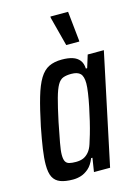

<svg xmlns="http://www.w3.org/2000/svg" viewBox="-111 -778 619 850"><g transform="rotate(-15 198.0 -353.5)"><path d="M117 8Q82 8 59.5 -0.5Q37 -9 26.5 -29Q16 -49 16 -86Q16 -116 22 -157.5Q28 -199 39 -255Q55 -332 70 -383.5Q85 -435 103 -464.5Q121 -494 145.5 -506Q170 -518 205 -518Q234 -518 254 -511.5Q274 -505 285.5 -490.5Q297 -476 298 -452H304L322 -510H396L288 0H214L224 -63H218Q206 -33 188.5 -18Q171 -3 153 2.5Q135 8 117 8ZM149 -64Q169 -64 183 -70Q197 -76 208.5 -89.5Q220 -103 227 -125Q232 -140 239.5 -165.5Q247 -191 254.5 -222.5Q262 -254 268.5 -285.5Q275 -317 279 -344.5Q283 -372 283 -388Q283 -420 270.5 -433Q258 -446 229 -446Q207 -446 192 -440.5Q177 -435 166 -416Q155 -397 144.5 -359Q134 -321 120 -255Q109 -199 102.5 -164.5Q96 -130 96 -110Q96 -90 101.5 -80Q107 -70 119 -67Q131 -64 149 -64ZM241 -575 206 -709V-715H287L301 -581V-575Z"/></g></svg>

Font: Saira ExtraCondensed Medium
Style: Italic
Weight: 500
Width: 2
Italic angle: -12°
Designer: Hector Gatti with collaboration of the Omnibus-Type team
Foundry: Omnibus-Type
Version: Version 1.101